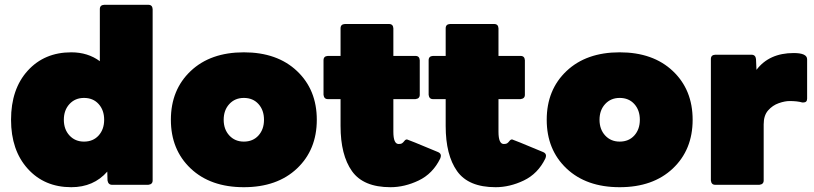

<svg xmlns="http://www.w3.org/2000/svg" viewBox="-20 -770 3393 800"><path d="M277 10Q165 10 95.5 -67Q26 -144 26 -271Q26 -399 95.5 -475.5Q165 -552 277 -552Q346 -552 396 -515V-732Q396 -749 414 -750H598Q615 -750 616 -732V-18Q616 -2 598 0H447Q431 0 428 -18L427 -55Q370 10 277 10ZM330 -180Q368 -180 391 -205.5Q414 -231 414 -271Q414 -311 391 -336.5Q368 -362 330 -362Q293 -362 269.5 -336.5Q246 -311 246 -271Q246 -231 269.5 -205.5Q293 -180 330 -180Z M996 10Q857 10 774.5 -68Q692 -146 692 -271Q692 -396 774.5 -474Q857 -552 996 -552Q1135 -552 1217.5 -474Q1300 -396 1300 -271Q1300 -146 1217.5 -68Q1135 10 996 10ZM996 -180Q1034 -180 1057 -205.5Q1080 -231 1080 -271Q1080 -311 1057 -336.5Q1034 -362 996 -362Q959 -362 935.5 -336.5Q912 -311 912 -271Q912 -231 935.5 -205.5Q959 -180 996 -180Z M1607 10Q1494 10 1446.5 -57Q1399 -124 1399 -245V-357H1346Q1330 -357 1328 -375V-519Q1328 -536 1346 -537H1399V-652Q1399 -669 1417 -670H1601Q1618 -670 1619 -652V-537H1711Q1728 -537 1729 -519V-375Q1729 -359 1711 -357H1619V-221Q1619 -170 1641 -170Q1650 -170 1654.5 -172.5Q1659 -175 1666 -184Q1670 -189 1676 -189Q1679 -189 1806 -136Q1817 -131 1817 -121Q1817 -116 1814 -109Q1783 -46 1724.5 -18Q1666 10 1607 10Z M2045 10Q1932 10 1884.5 -57Q1837 -124 1837 -245V-357H1784Q1768 -357 1766 -375V-519Q1766 -536 1784 -537H1837V-652Q1837 -669 1855 -670H2039Q2056 -670 2057 -652V-537H2149Q2166 -537 2167 -519V-375Q2167 -359 2149 -357H2057V-221Q2057 -170 2079 -170Q2088 -170 2092.5 -172.5Q2097 -175 2104 -184Q2108 -189 2114 -189Q2117 -189 2244 -136Q2255 -131 2255 -121Q2255 -116 2252 -109Q2221 -46 2162.5 -18Q2104 10 2045 10Z M2562 10Q2423 10 2340.5 -68Q2258 -146 2258 -271Q2258 -396 2340.5 -474Q2423 -552 2562 -552Q2701 -552 2783.5 -474Q2866 -396 2866 -271Q2866 -146 2783.5 -68Q2701 10 2562 10ZM2562 -180Q2600 -180 2623 -205.5Q2646 -231 2646 -271Q2646 -311 2623 -336.5Q2600 -362 2562 -362Q2525 -362 2501.5 -336.5Q2478 -311 2478 -271Q2478 -231 2501.5 -205.5Q2525 -180 2562 -180Z M3144 0H2960Q2944 0 2942 -18V-524Q2942 -541 2960 -542H3111Q3128 -542 3130 -524L3132 -479Q3185 -549 3287 -549Q3343 -549 3343 -523V-359Q3343 -343 3327 -343H3323Q3302 -349 3270 -349Q3250 -349 3224.5 -340Q3199 -331 3180.5 -310Q3162 -289 3162 -252V-18Q3162 -2 3144 0Z"/></svg>

Font: YamahaIndonesia935. App Black
Style: Regular
Weight: 900
Designer: Dalton Maag Ltd
Foundry: Dalton Maag Ltd
Version: Version 1.002; January 01, 2024; Regular/Italic